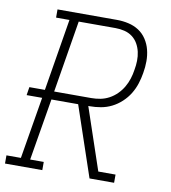

<svg xmlns="http://www.w3.org/2000/svg" viewBox="-97 -806 780 877"><g transform="rotate(10 292.5 -367.5)"><path d="M-15 0V-38H52L100 -325H28L34 -363H106L161 -697H99V-735H375Q402 -735 428.5 -729Q455 -723 476.5 -709Q498 -695 512.5 -673Q527 -651 533.5 -625.5Q540 -600 540 -572.5Q540 -545 535 -517Q531 -492 523 -467Q515 -442 501 -419Q487 -396 466.5 -377Q446 -358 422 -346Q398 -334 372 -329.5Q346 -325 321 -325H314L411 -38H491V0H377L267 -325H143L95 -38H158V0ZM321 -363Q342 -363 363 -367Q384 -371 403.5 -381.5Q423 -392 439 -408Q455 -424 466 -443Q477 -462 483.5 -482.5Q490 -503 493 -524Q497 -545 497.5 -566.5Q498 -588 493.5 -608Q489 -628 479 -645.5Q469 -663 453 -675Q437 -687 416.5 -692Q396 -697 375 -697H204L149 -363Z"/></g></svg>

Font: Iosevka Slab XLtEx
Style: Italic
Weight: 200
Width: 7
Italic angle: -9°
Monospace: yes
Designer: Belleve Invis
Foundry: Belleve Invis
Version: Version 11.1.0; ttfautohint (v1.8.3)